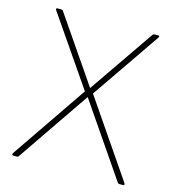

<svg xmlns="http://www.w3.org/2000/svg" viewBox="-113 -858 887 967"><g transform="rotate(15 330.0 -374.0)"><path d="M62 13H44Q40 13 38.5 10Q37 7 39 2L309 -393L63 -751Q61 -755 61 -756Q61 -761 69 -761H88Q95 -761 97 -756L330 -416L564 -756Q568 -761 574 -761H592Q597 -761 598.5 -758Q600 -755 597 -751L351 -393L621 2L623 7Q623 13 616 13H597Q591 13 588 8L330 -369L72 8Q70 13 62 13Z"/></g></svg>

Font: LINE Seed JP_TTF Thin
Style: Regular
Weight: 250
Designer: LY Corporation & Fontrix & Fontworks
Version: Version 1.008